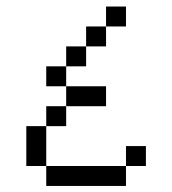

<svg xmlns="http://www.w3.org/2000/svg" viewBox="-20 -708 540 602"><path d="M375 -625H312.5V-687.5H375ZM62.5 -312.5H125V-187.5H62.5ZM125 -187.5H375V-125H125ZM125 -375H187.5V-312.5H125ZM125 -500H187.5V-437.5H125ZM187.5 -437.5H312.5V-375H187.5ZM187.5 -562.5H250V-500H187.5ZM250 -625H312.5V-562.5H250ZM375 -250H437.5V-187.5H375Z"/></svg>

Font: 寒蝉点阵体 16px
Style: Regular
Weight: 400
Designer: Designed by Warren2060
Foundry: ChillType
Version: Version 1.000